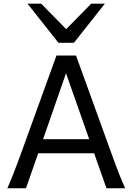

<svg xmlns="http://www.w3.org/2000/svg" viewBox="-20 -1011 721 1031"><path d="M334.5 -617.7 211.4 -263.7H459ZM19.5 0Q25.9 -14.6 32.7 -30.8Q39.6 -46.9 47.6 -67.1Q55.7 -87.4 65.4 -113.3Q75.2 -139.2 87.9 -173.3L283.2 -712.9H388.2L583.5 -173.3Q595.7 -139.2 605.5 -113.3Q615.2 -87.4 623.5 -67.1Q631.8 -46.9 638.7 -30.8Q645.5 -14.6 651.9 0H551.8L485.4 -188H185.1L119.6 0ZM201.2 -991.2 335.4 -854.5 469.7 -991.2H543L377 -781.2H293.9L127.9 -991.2Z"/></svg>

Font: Andika Eur
Style: Regular
Weight: 400
Designer: Victor Gaultney, Annie Olsen, Julie Remington, Don Collingsworth, Eric Hays, Becca Hirsbrunner
Foundry: SIL International
Version: Version 5.000